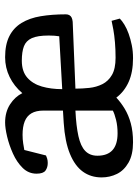

<svg xmlns="http://www.w3.org/2000/svg" viewBox="88 -632 553 770"><g transform="rotate(-90 365.0 -247.5)"><path d="M179 9Q129 9 97.5 -9Q66 -27 52 -55.5Q38 -84 38 -117Q38 -160 61 -192Q84 -224 132.5 -244Q181 -264 257 -269L306 -272V-350Q306 -380 295 -398.5Q284 -417 262.5 -425.5Q241 -434 209 -434Q191 -434 174.5 -431.5Q158 -429 148 -427L126 -340Q122 -338 114 -335.5Q106 -333 96 -333Q78 -333 65.5 -342Q53 -351 53 -378Q53 -410 76 -433.5Q99 -457 133.5 -472.5Q168 -488 202 -496Q236 -504 258 -504Q300 -504 330.5 -484.5Q361 -465 376 -435Q404 -468 441 -486Q478 -504 520 -504Q571 -504 604.5 -487Q638 -470 657.5 -438Q677 -406 684.5 -361Q692 -316 692 -260Q692 -252 688.5 -246Q685 -240 678.5 -237Q672 -234 662 -233L394 -222Q394 -195 397 -166.5Q400 -138 412 -114Q424 -90 449 -75.5Q474 -61 518 -61Q551 -61 580 -63.5Q609 -66 631 -70Q653 -74 666 -77L675 -44Q666 -35 650.5 -25.5Q635 -16 614 -8.5Q593 -1 568.5 4Q544 9 516 9Q460 9 421 -8.5Q382 -26 358 -58Q339 -40 313.5 -24.5Q288 -9 255 0Q222 9 179 9ZM215 -53Q244 -53 268.5 -59Q293 -65 306 -72V-222Q244 -219 203.5 -210Q163 -201 144 -182.5Q125 -164 125 -134Q125 -53 215 -53ZM392 -275 604 -287Q607 -305 607 -329Q607 -374 596.5 -397Q586 -420 564 -428.5Q542 -437 506 -437Q463 -437 438 -415Q413 -393 402.5 -356.5Q392 -320 392 -275Z"/></g></svg>

Font: Faustina
Style: Regular
Weight: 400
Designer: Alfonso Garcia
Foundry: http://www.omnibus-type.com
Version: Version 1.200